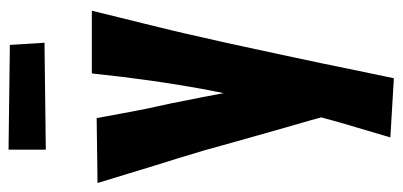

<svg xmlns="http://www.w3.org/2000/svg" viewBox="-260 -494 919 438"><g transform="rotate(-90 199.0 -275.5)"><path d="M239 164 104 156Q115 118 126.5 80Q138 42 148.5 3Q159 -36 169 -74.5Q179 -113 188.5 -152Q198 -191 206 -229Q214 -267 220 -304Q228 -351 233 -386.5Q238 -422 242 -454.5Q246 -487 250 -525H393Q385 -491 377.5 -461.5Q370 -432 363 -403Q356 -374 348.5 -343.5Q341 -313 333 -276Q322 -229 312 -182Q302 -135 292 -89.5Q282 -44 273 0Q264 44 255.5 85Q247 126 239 164ZM159 35Q152 5 143.5 -24.5Q135 -54 126.5 -83.5Q118 -113 109.5 -143.5Q101 -174 92 -205.5Q83 -237 74 -270Q65 -301 56.5 -328Q48 -355 39.5 -382.5Q31 -410 21.5 -441.5Q12 -473 0 -512L148 -514Q157 -466 163 -433.5Q169 -401 175.5 -372.5Q182 -344 189 -307Q196 -273 202 -240Q208 -207 215 -172.5Q222 -138 230 -101Q238 -64 248 -23ZM76 -630V-715L315 -712L320 -633Z"/></g></svg>

Font: Truculenta Black
Style: Regular
Weight: 900
Version: Version 1.002